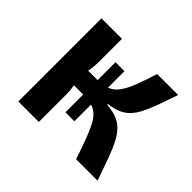

<svg xmlns="http://www.w3.org/2000/svg" viewBox="-119 -646 802 802"><g transform="rotate(45 281.5 -245.5)"><path d="M522 -491Q505 -441 491 -403Q477 -365 464 -339.5Q451 -314 434.5 -297Q418 -280 395.5 -270.5Q373 -261 341 -257V-253Q375 -250 398.5 -241Q422 -232 439.5 -214.5Q457 -197 471.5 -169.5Q486 -142 501.5 -100Q517 -58 537 0H410Q393 -52 379 -89Q365 -126 352.5 -150Q340 -174 325 -187.5Q310 -201 289.5 -206.5Q269 -212 241 -212L240 -297Q275 -297 298 -307.5Q321 -318 337 -341Q353 -364 367 -400.5Q381 -437 398 -491ZM190 -491V-356Q190 -332 186 -306Q182 -280 173 -257Q181 -235 185.5 -211Q190 -187 190 -167V0H69V-491ZM282 -297V-212H158V-297ZM240 -107V-403H293V-107Z"/></g></svg>

Font: Exo 2 SemiBold
Style: Regular
Weight: 600
Designer: Natanael Gama
Foundry: Natanael Gama
Version: Version 2.010